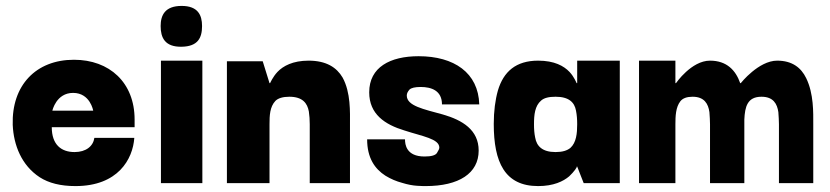

<svg xmlns="http://www.w3.org/2000/svg" viewBox="-20 -619 2804 649"><path d="M235 10C379 10 429 -81 434 -153H299C295 -125 271 -105 232 -105C187 -105 155 -130 155 -189H435V-215C435 -340 350 -417 230 -417C101 -417 19 -330 23 -197C26 -128 53 -60 114 -20C145 0 185 10 235 10ZM157 -245C157 -245 170 -305 227 -305C285 -305 295 -245 295 -245Z M594 -461C649 -462 663 -491 663 -531C663 -568 649 -599 594 -599C538 -599 523 -568 523 -531C523 -492 537 -460 594 -461ZM664 0V-414H524V0Z M891 0V-199C891 -228 892 -258 911 -278C920 -287 936 -292 958 -292C1003 -292 1019 -270 1024 -242C1026 -228 1027 -214 1027 -199V0H1163V-198C1163 -240 1166 -306 1138 -357C1118 -391 1083 -414 1023 -414C970 -414 937 -396 918 -376C902 -359 893 -338 893 -338H891L868 -412H747V0Z M1419 10C1531 10 1598 -33 1598 -110C1598 -180 1543 -213 1477 -232C1412 -250 1355 -261 1355 -296C1355 -303 1358 -309 1364 -316C1370 -322 1383 -325 1402 -325C1438 -325 1474 -313 1474 -266H1600C1597 -373 1515 -429 1395 -429C1299 -429 1228 -392 1228 -307C1228 -233 1281 -198 1347 -178C1408 -158 1465 -150 1465 -120C1465 -116 1462 -110 1457 -102C1452 -94 1438 -90 1415 -90C1353 -90 1349 -131 1349 -148H1221C1221 -85 1247 -48 1283 -25C1301 -14 1320 -6 1339 -1C1358 5 1375 8 1390 9C1405 10 1414 10 1419 10Z M1799 10C1851 10 1884 -6 1904 -23C1920 -38 1933 -56 1929 -56H1931L1953 0H2075V-414H1931V-338H1929C1929 -338 1921 -359 1905 -376C1886 -396 1854 -414 1799 -414C1724 -414 1682 -377 1663 -313C1654 -281 1649 -243 1649 -200C1649 -71 1686 10 1799 10ZM1858 -105C1813 -105 1794 -125 1789 -154C1786 -168 1785 -183 1785 -199C1785 -231 1788 -261 1809 -279C1819 -288 1835 -292 1858 -292C1903 -292 1922 -273 1927 -245C1930 -230 1931 -215 1931 -199C1931 -168 1928 -137 1908 -119C1897 -110 1881 -105 1858 -105Z M2263 0V-199C2263 -226 2264 -257 2280 -277C2288 -287 2302 -292 2321 -292C2361 -292 2374 -268 2378 -240C2379 -225 2380 -212 2380 -199V0H2496V-198C2496 -201 2496 -203 2496 -206C2496 -209 2496 -212 2496 -215C2498 -258 2506 -292 2554 -292C2594 -292 2607 -268 2611 -240C2612 -225 2613 -212 2613 -199V0H2729V-198C2729 -238 2731 -302 2705 -355C2688 -390 2658 -414 2607 -414C2544 -414 2484 -338 2484 -338H2482C2467 -381 2437 -414 2380 -414C2317 -414 2265 -338 2265 -338H2263V-414H2140V0Z"/></svg>

Font: OSH Darker Grotesque Black
Style: Regular
Weight: 900
Designer: Gabriel Lam
Foundry: TypeRant
Version: Version 1.000;Glyphs 3.1.1 (3148)